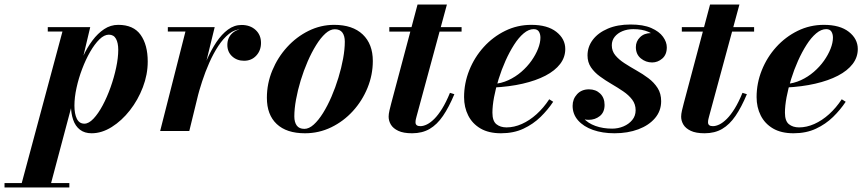

<svg xmlns="http://www.w3.org/2000/svg" viewBox="-137 -580 3841 850"><path d="M-46 250 139.5 -440.5H74.5V-460H262.5L221 -285.5L197 -201L192 -156L84 250ZM-117 250V230.5H170V250ZM236.5 -32.5Q256 -32.5 277 -54.8Q298 -77 317.5 -113.5Q337 -150 352.5 -193.5Q368 -237 377.2 -280.5Q386.5 -324 386.5 -359.5Q386.5 -390 376.5 -408.2Q366.5 -426.5 345 -426.5Q324.5 -426.5 303.2 -405.8Q282 -385 262.2 -350.8Q242.5 -316.5 226.8 -275Q211 -233.5 201.8 -191.2Q192.5 -149 192.5 -112.5Q192.5 -76 203.2 -54.2Q214 -32.5 236.5 -32.5ZM268.5 10Q237.5 10 217 -5.8Q196.5 -21.5 186.8 -50Q177 -78.5 177 -115.5Q177 -140.5 183 -176Q189 -211.5 201 -251.5Q213 -291.5 230.8 -330.2Q248.5 -369 272 -400.5Q295.5 -432 324 -451Q352.5 -470 386.5 -470Q454 -470 485.5 -425.8Q517 -381.5 517 -307.5Q517 -250 495.5 -193.8Q474 -137.5 438 -91.5Q402 -45.5 357.8 -17.8Q313.5 10 268.5 10Z M572 0 684 -440.5H606V-460H813.5L701 0ZM724 -143Q733 -183.5 746.8 -228.5Q760.5 -273.5 779.2 -316.2Q798 -359 821.2 -393.8Q844.5 -428.5 872.2 -449Q900 -469.5 932.5 -469.5Q970.5 -469.5 994.5 -447.5Q1018.5 -425.5 1018.5 -390Q1018.5 -356.5 997.5 -333.8Q976.5 -311 943.5 -311Q912 -311 890.8 -330.5Q869.5 -350 869.5 -381Q869.5 -412.5 890.5 -432.2Q911.5 -452 944.5 -452Q976 -452 996.8 -436Q1017.5 -420 1017.5 -390L998 -390.5Q998 -418 980.2 -434.2Q962.5 -450.5 932 -450.5Q902.5 -450.5 877 -430.2Q851.5 -410 829.5 -376.5Q807.5 -343 789.5 -302.2Q771.5 -261.5 758 -220Q744.5 -178.5 735.5 -143Z M1213 10Q1131.5 10 1088 -31Q1044.5 -72 1044.5 -147Q1044.5 -210 1068.5 -268Q1092.5 -326 1134 -371.5Q1175.5 -417 1229.2 -443.5Q1283 -470 1342.5 -470Q1424 -470 1468.8 -427.5Q1513.5 -385 1513.5 -310Q1513.5 -248.5 1490 -191Q1466.5 -133.5 1425.2 -88.2Q1384 -43 1329.5 -16.5Q1275 10 1213 10ZM1210.5 -9.5Q1231 -9.5 1252 -28.5Q1273 -47.5 1293 -79.5Q1313 -111.5 1330.5 -152Q1348 -192.5 1361.2 -236Q1374.5 -279.5 1382 -320.8Q1389.5 -362 1389.5 -395.5Q1389.5 -421 1378.8 -435.8Q1368 -450.5 1345 -450.5Q1324.5 -450.5 1303.5 -431.5Q1282.5 -412.5 1262.5 -380.2Q1242.5 -348 1225 -307.8Q1207.5 -267.5 1194.2 -224Q1181 -180.5 1173.5 -139.2Q1166 -98 1166 -64.5Q1166 -39 1176.8 -24.2Q1187.5 -9.5 1210.5 -9.5Z M1687.5 10Q1649 10 1626.2 -0.8Q1603.5 -11.5 1593.5 -28.2Q1583.5 -45 1583.5 -63.5Q1583.5 -75 1587.2 -91.2Q1591 -107.5 1595 -122.5L1711.5 -560H1841.5L1707 -64Q1705.5 -58.5 1704 -52Q1702.5 -45.5 1702.5 -38.5Q1702.5 -21.5 1724 -21.5Q1737.5 -21.5 1753.2 -29.2Q1769 -37 1786 -54Q1803 -71 1820.5 -99.2Q1838 -127.5 1855 -169L1874.5 -163Q1850.5 -105.5 1824.2 -67Q1798 -28.5 1765 -9.2Q1732 10 1687.5 10ZM1586.5 -440V-460H1906.5V-440Z M2081 10Q2026.5 10 1990.2 -11.2Q1954 -32.5 1935.8 -68.8Q1917.5 -105 1917.5 -150Q1917.5 -211.5 1940.5 -269Q1963.5 -326.5 2004.5 -371.8Q2045.5 -417 2099.5 -443.5Q2153.5 -470 2215.5 -470Q2286.5 -470 2326 -439Q2365.5 -408 2365.5 -363Q2365.5 -326.5 2342.8 -296.8Q2320 -267 2277.8 -245Q2235.5 -223 2177 -209.5Q2118.5 -196 2046.5 -192.5V-208Q2082 -210.5 2113.5 -225Q2145 -239.5 2171 -262Q2197 -284.5 2215.8 -311Q2234.5 -337.5 2245 -364.2Q2255.5 -391 2255.5 -413.5Q2255.5 -429 2248.8 -440Q2242 -451 2225.5 -451Q2203.5 -451 2181.2 -432.2Q2159 -413.5 2138.8 -381.8Q2118.5 -350 2101 -311Q2083.5 -272 2070.5 -230.2Q2057.5 -188.5 2050.2 -149.8Q2043 -111 2043 -81Q2043 -44.5 2060.5 -30.2Q2078 -16 2105.5 -16Q2139 -16 2173.2 -31.2Q2207.5 -46.5 2238.5 -74.5Q2269.5 -102.5 2294.5 -140.5L2312 -129.5Q2288.5 -94 2256 -62.2Q2223.5 -30.5 2180.2 -10.2Q2137 10 2081 10Z M2583.5 10Q2530 10 2488.2 -4.8Q2446.5 -19.5 2422.2 -47Q2398 -74.5 2398 -111.5Q2398 -141.5 2417.8 -163Q2437.5 -184.5 2470.5 -184.5Q2500.5 -184.5 2520 -165.8Q2539.5 -147 2539.5 -115.5Q2539.5 -83 2518.5 -66.2Q2497.5 -49.5 2469 -49.5Q2450 -49.5 2434 -57.8Q2418 -66 2408.5 -80Q2399 -94 2399 -111.5H2426Q2426 -80 2445.8 -57.2Q2465.5 -34.5 2499 -22.5Q2532.5 -10.5 2573 -10.5Q2599.5 -10.5 2623.2 -20.5Q2647 -30.5 2662 -48.8Q2677 -67 2677 -92Q2677 -118.5 2661.8 -138.8Q2646.5 -159 2622.2 -175.5Q2598 -192 2570.5 -208Q2543 -224 2518.8 -241.8Q2494.5 -259.5 2479.2 -282Q2464 -304.5 2464 -334.5Q2464 -373 2487.5 -404Q2511 -435 2553.8 -453.2Q2596.5 -471.5 2654.5 -471.5Q2711 -471.5 2746.2 -456Q2781.5 -440.5 2798.2 -417.2Q2815 -394 2815 -370.5Q2815 -338 2795 -320.8Q2775 -303.5 2750 -303.5Q2722 -303.5 2700 -321.5Q2678 -339.5 2678 -371.5Q2678 -397 2696.5 -415.2Q2715 -433.5 2745 -433.5Q2771.5 -433.5 2792.8 -416Q2814 -398.5 2814 -370.5H2790.5Q2790.5 -390.5 2775.5 -409Q2760.5 -427.5 2733 -439.2Q2705.5 -451 2667 -451Q2640 -451 2618.5 -442Q2597 -433 2584.2 -417Q2571.5 -401 2571.5 -379.5Q2571.5 -354 2587.2 -335Q2603 -316 2627.8 -300Q2652.5 -284 2680.5 -268.2Q2708.5 -252.5 2733.5 -233.8Q2758.5 -215 2774.2 -190.5Q2790 -166 2790 -132Q2790 -89 2762.8 -57Q2735.5 -25 2688.8 -7.5Q2642 10 2583.5 10Z M2982.5 10Q2944 10 2921.2 -0.8Q2898.5 -11.5 2888.5 -28.2Q2878.5 -45 2878.5 -63.5Q2878.5 -75 2882.2 -91.2Q2886 -107.5 2890 -122.5L3006.5 -560H3136.5L3002 -64Q3000.5 -58.5 2999 -52Q2997.5 -45.5 2997.5 -38.5Q2997.5 -21.5 3019 -21.5Q3032.5 -21.5 3048.2 -29.2Q3064 -37 3081 -54Q3098 -71 3115.5 -99.2Q3133 -127.5 3150 -169L3169.5 -163Q3145.5 -105.5 3119.2 -67Q3093 -28.5 3060 -9.2Q3027 10 2982.5 10ZM2881.5 -440V-460H3201.5V-440Z M3376 10Q3321.5 10 3285.2 -11.2Q3249 -32.5 3230.8 -68.8Q3212.5 -105 3212.5 -150Q3212.5 -211.5 3235.5 -269Q3258.5 -326.5 3299.5 -371.8Q3340.5 -417 3394.5 -443.5Q3448.5 -470 3510.5 -470Q3581.5 -470 3621 -439Q3660.5 -408 3660.5 -363Q3660.5 -326.5 3637.8 -296.8Q3615 -267 3572.8 -245Q3530.5 -223 3472 -209.5Q3413.5 -196 3341.5 -192.5V-208Q3377 -210.5 3408.5 -225Q3440 -239.5 3466 -262Q3492 -284.5 3510.8 -311Q3529.5 -337.5 3540 -364.2Q3550.5 -391 3550.5 -413.5Q3550.5 -429 3543.8 -440Q3537 -451 3520.5 -451Q3498.5 -451 3476.2 -432.2Q3454 -413.5 3433.8 -381.8Q3413.5 -350 3396 -311Q3378.5 -272 3365.5 -230.2Q3352.5 -188.5 3345.2 -149.8Q3338 -111 3338 -81Q3338 -44.5 3355.5 -30.2Q3373 -16 3400.5 -16Q3434 -16 3468.2 -31.2Q3502.5 -46.5 3533.5 -74.5Q3564.5 -102.5 3589.5 -140.5L3607 -129.5Q3583.5 -94 3551 -62.2Q3518.5 -30.5 3475.2 -10.2Q3432 10 3376 10Z"/></svg>

Font: Bodoni Moda
Style: Bold Italic
Weight: 700
Italic angle: -13°
Version: Version 2.004